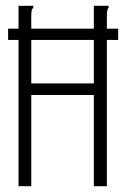

<svg xmlns="http://www.w3.org/2000/svg" viewBox="-20 -643 440 663"><path d="M8 -505V-544H44V-623H95V-616Q90 -612 89 -605Q88 -598 88 -582V-544H304V-623H355V-616Q351 -612 350 -605Q349 -598 349 -582V-544H388V-505H349V0H304V-315H88V0H44V-505ZM88 -355H304V-505H88Z"/></svg>

Font: Inconsolata Condensed Light
Style: Regular
Weight: 300
Width: 3
Monospace: yes
Designer: Raph Levien, Cyreal, Brenton Simpson
Foundry: Raph Levien, Cyreal, Google
Version: Version 3.001; ttfautohint (v1.8.2.53-6de2)